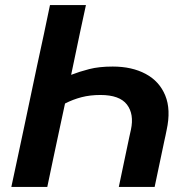

<svg xmlns="http://www.w3.org/2000/svg" viewBox="-20 -733 732 753"><path d="M24.5 0Q37 -58 48.5 -112Q60 -166 74.5 -234L125 -473.5Q140 -542 151.8 -597.5Q163.5 -653 176 -713H317Q305 -658.5 293.8 -605.5Q282.5 -552.5 269 -487L259 -439.5Q291 -452 329.8 -462Q368.5 -472 422 -472Q497.5 -472 551.2 -443.2Q605 -414.5 628 -358.8Q651 -303 633.5 -223Q631.5 -211.5 629.2 -201.8Q627 -192 624.5 -180.5Q613.5 -128 604.8 -87Q596 -46 586.5 0H446Q456 -49 465.8 -94.5Q475.5 -140 487.5 -197.5L493.5 -224.5Q506.5 -285.5 477.8 -323Q449 -360.5 374 -360.5Q333.5 -360.5 299.8 -351.8Q266 -343 235 -327L215 -234Q200.5 -166 189 -112Q177.5 -58 165.5 0Z"/></svg>

Font: Commissioner SemiBold
Style: Italic
Weight: 600
Italic angle: -12°
Designer: Kostas Bartsokas
Foundry: Kostas Bartsokas
Version: Version 1.000; ttfautohint (v1.8.3)